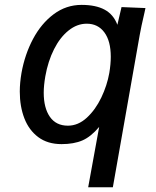

<svg xmlns="http://www.w3.org/2000/svg" viewBox="-20 -580 640 786"><path d="M232 10Q175 10 136.8 -18.5Q98.5 -47 79.8 -95.5Q61 -144 61 -205Q61 -241 68 -281.5Q81.5 -357 115.2 -420.5Q149 -484 200 -522Q251 -560 314 -560Q372 -560 408.2 -540.5Q444.5 -521 460.5 -478.5L477.5 -551L575.5 -547Q573 -536 571.5 -528.5Q557 -466.5 552 -437L442 186.5H341L386 -60.5Q352.5 -20.5 317.5 -5.2Q282.5 10 232 10ZM427.5 -281.5Q433.5 -317.5 433.5 -347.5Q433.5 -412 407.2 -447.5Q381 -483 335 -483Q295.5 -483 260.8 -455.2Q226 -427.5 201.2 -378.5Q176.5 -329.5 165.5 -267.5Q159 -229.5 159 -200.5Q159 -138 184.2 -101.8Q209.5 -65.5 258 -65.5Q300 -65.5 335.5 -98.2Q371 -131 394.8 -180.8Q418.5 -230.5 427.5 -281.5Z"/></svg>

Font: JuliaMono MediumItalic
Style: Regular
Weight: 500
Italic angle: -9°
Monospace: yes
Designer: cormullion
Foundry: corm
Version: Version 0.049; ttfautohint (v1.8.4)